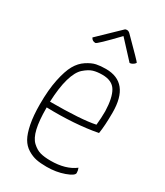

<svg xmlns="http://www.w3.org/2000/svg" viewBox="-182 -786 749 872"><g transform="rotate(30 192.5 -350.5)"><path d="M123 -588Q106 -588 99 -603L209 -709Q213 -711 219 -711Q227 -711 235 -703Q331 -607 331 -604Q331 -603 327.5 -599Q324 -595 317 -591Q310 -587 303 -587Q220 -676 218 -679Q131 -588 123 -588ZM214 -23Q293 -23 340 -59Q345 -47 345 -34Q345 -20 303.5 -5Q262 10 212 10Q180 10 157.5 5.5Q135 1 112 -13Q89 -27 75 -51.5Q61 -76 52.5 -119Q44 -162 44 -222Q44 -297 55.5 -352Q67 -407 84 -437Q101 -467 127 -484Q153 -501 174.5 -505.5Q196 -510 224 -510Q349 -510 349 -353Q349 -285 342 -242Q225 -220 78 -224V-219Q78 -155 87.5 -114Q97 -73 117.5 -54Q138 -35 159.5 -29Q181 -23 214 -23ZM223 -479Q196 -479 176 -473Q156 -467 132.5 -446.5Q109 -426 95 -377.5Q81 -329 78 -254Q243 -254 313 -269Q317 -306 317 -342Q315 -411 295 -445Q275 -479 223 -479Z"/></g></svg>

Font: Yanone Kaffeesatz Thin
Style: Regular
Weight: 250
Designer: Yanone (Cyrillic: Daniel Pouzeot)
Foundry: Yanone
Version: Version 1.003;PS 001.003;hotconv 1.0.88;makeotf.lib2.5.64775